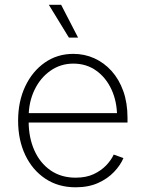

<svg xmlns="http://www.w3.org/2000/svg" viewBox="-20 -777 610 808"><path d="M298.3 11.2Q225.1 11.2 170.7 -25.1Q116.2 -61.5 86.2 -124.8Q56.2 -188 56.2 -269Q56.2 -350.1 86.2 -413.6Q116.2 -477.1 168.7 -513.7Q221.2 -550.3 288.6 -550.3Q335.9 -550.3 377 -531.7Q418 -513.2 449.5 -478.3Q481 -443.4 498.8 -393.8Q516.6 -344.2 516.6 -281.2V-261.2H83.5V-300.8H492.2L472.7 -285.6Q472.7 -349.1 449.5 -399.7Q426.3 -450.2 385 -479.7Q343.8 -509.3 288.6 -509.3Q234.9 -509.3 192.1 -479.2Q149.4 -449.2 125 -398.2Q100.6 -347.2 100.6 -284.2V-266.1Q100.6 -198.7 124.3 -145Q147.9 -91.3 192.4 -60.3Q236.8 -29.3 298.3 -29.3Q342.8 -29.3 374.8 -44.4Q406.7 -59.6 427.7 -82Q448.7 -104.5 458.5 -126.5L499.5 -111.8Q487.3 -82.5 460.4 -54Q433.6 -25.4 393.1 -7.1Q352.5 11.2 298.3 11.2ZM270 -618.7 185.5 -756.8H237.3L308.6 -618.7Z"/></svg>

Font: Inter 16pt ExtraLight
Style: Regular
Weight: 250
Version: Version 4.001;git-66647c0bb